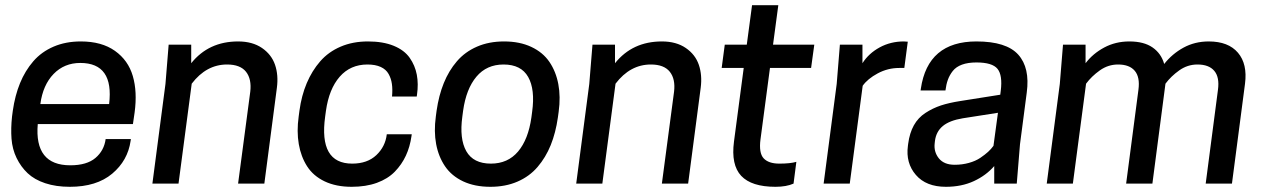

<svg xmlns="http://www.w3.org/2000/svg" viewBox="-20 -700 4822 732"><path d="M486.8 -227.1H124Q110.4 -69.8 248 -69.8Q311 -69.8 344 -97.9Q377 -126 382.8 -169.9H479L478 -163.1Q467.3 -87.9 407.7 -37.8Q348.1 12.2 246.1 12.2Q193.4 12.2 152.3 -1.5Q111.3 -15.1 85.4 -39.6Q59.6 -64 43.2 -97.7Q26.9 -131.3 23.9 -171.1Q21 -210.9 25.9 -255.9L28.8 -277.8Q37.1 -335.9 56.4 -383.1Q75.7 -430.2 106.9 -466.3Q138.2 -502.4 184.3 -522.2Q230.5 -542 288.1 -542Q367.7 -542 418.2 -506.1Q468.8 -470.2 486.3 -410.2Q503.9 -350.1 493.2 -271ZM286.1 -460Q225.1 -460 184.3 -418Q143.6 -376 133.8 -303.2H396Q415 -460 286.1 -460Z M987.8 0H887.7L934.1 -350.1Q939.9 -398.4 918 -426.3Q896 -454.1 845.7 -454.1Q766.6 -454.1 710.9 -380.9L660.6 0H561L610.8 -379.9L623 -529.8H709V-459Q775.4 -542 887.7 -542Q942.4 -542 978.8 -517.1Q1015.1 -492.2 1028.6 -452.9Q1042 -413.6 1035.6 -365.2Z M1222.7 -277.8 1219.7 -255.9Q1194.8 -76.2 1322.8 -76.2Q1380.4 -76.2 1414.8 -108.6Q1449.2 -141.1 1454.6 -188H1549.8L1548.8 -181.2Q1543 -140.1 1527.3 -106.4Q1511.7 -72.8 1485.1 -45.4Q1458.5 -18.1 1416.7 -2.9Q1375 12.2 1320.8 12.2Q1261.2 12.2 1217.8 -8.5Q1174.3 -29.3 1150.9 -65.9Q1127.4 -102.5 1119.1 -150.6Q1110.8 -198.7 1118.7 -255.9L1121.6 -277.8Q1129.4 -335.4 1149.4 -382.8Q1169.4 -430.2 1200.9 -466.3Q1232.4 -502.4 1278.8 -522.2Q1325.2 -542 1382.8 -542Q1440.4 -542 1481 -525.4Q1521.5 -508.8 1542 -479.5Q1562.5 -450.2 1569.1 -415Q1575.7 -379.9 1569.8 -338.9L1568.8 -332H1474.6Q1477.1 -359.4 1474.1 -380.1Q1471.2 -400.9 1461.4 -418.2Q1451.7 -435.5 1431.4 -444.8Q1411.1 -454.1 1380.9 -454.1Q1315.9 -454.1 1275.1 -407.5Q1234.4 -360.8 1222.7 -277.8Z M1851.6 -76.2Q1916 -76.2 1955.1 -122.3Q1994.1 -168.5 2005.9 -252L2008.8 -273.9Q2020.5 -358.9 1993.7 -406.5Q1966.8 -454.1 1899.9 -454.1Q1835.4 -454.1 1796.4 -407.7Q1757.3 -361.3 1745.6 -277.8L1742.7 -255.9Q1731 -170.9 1757.8 -123.5Q1784.7 -76.2 1851.6 -76.2ZM1901.9 -542Q1961.4 -542 2005.6 -521.2Q2049.8 -500.5 2074.7 -463.9Q2099.6 -427.2 2108.6 -379.2Q2117.7 -331.1 2109.9 -273.9L2106.9 -252Q2098.6 -193.8 2079.6 -146.7Q2060.5 -99.6 2029.5 -63.5Q1998.5 -27.3 1952.9 -7.6Q1907.2 12.2 1849.6 12.2Q1790 12.2 1745.8 -8.5Q1701.7 -29.3 1676.8 -65.9Q1651.9 -102.5 1642.8 -150.6Q1633.8 -198.7 1641.6 -255.9L1644.5 -277.8Q1652.8 -335.9 1671.9 -383.1Q1690.9 -430.2 1721.9 -466.3Q1752.9 -502.4 1798.6 -522.2Q1844.2 -542 1901.9 -542Z M2603.5 0H2503.4L2549.8 -350.1Q2555.7 -398.4 2533.7 -426.3Q2511.7 -454.1 2461.4 -454.1Q2382.3 -454.1 2326.7 -380.9L2276.4 0H2176.8L2226.6 -379.9L2238.8 -529.8H2324.7V-459Q2391.1 -542 2503.4 -542Q2558.1 -542 2594.5 -517.1Q2630.9 -492.2 2644.3 -452.9Q2657.7 -413.6 2651.4 -365.2Z M2927.2 -529.8H3084.5L3072.3 -440.9H2915.5L2879.4 -168.9Q2872.6 -116.7 2891.4 -96.4Q2910.2 -76.2 2951.2 -76.2Q2993.2 -76.2 3016.1 -83L3005.4 0Q2978 12.2 2936.5 12.2Q2845.2 12.2 2805.9 -29.5Q2766.6 -71.3 2778.3 -160.2L2815.4 -440.9H2731.4L2743.2 -529.8H2827.1L2847.2 -680.2H2947.3Z M3425.8 -542 3440.9 -541 3427.7 -440.9H3408.7Q3364.7 -440.9 3326.2 -420.2Q3287.6 -399.4 3269 -373L3219.7 0H3120.1L3169.9 -379.9L3182.1 -529.8H3268.1V-459Q3292 -496.6 3333.7 -519.3Q3375.5 -542 3425.8 -542Z M3770.5 0V-66.9Q3739.7 -31.2 3692.9 -9.5Q3646 12.2 3586.4 12.2Q3510.7 12.2 3471.7 -33.2Q3432.6 -78.6 3441.4 -144L3442.4 -151.9Q3447.8 -192.9 3464.1 -222.2Q3480.5 -251.5 3508.3 -269.5Q3536.1 -287.6 3567.1 -297.9Q3598.1 -308.1 3641.6 -314.9L3793.5 -338.9L3795.4 -354Q3802.7 -413.1 3783 -437.5Q3763.2 -461.9 3702.6 -461.9Q3670.4 -461.9 3647.7 -453.6Q3625 -445.3 3612.5 -429.4Q3600.1 -413.6 3593.8 -396Q3587.4 -378.4 3584.5 -355H3489.7L3490.7 -361.8Q3517.1 -542 3702.6 -542Q3816.9 -542 3862.1 -491.7Q3907.2 -441.4 3894.5 -347.2L3868.7 -149.9L3856.4 0ZM3619.6 -71.8Q3648.4 -71.8 3673.8 -78.9Q3699.2 -85.9 3717.3 -98.1Q3735.4 -110.4 3747.1 -121.1Q3758.8 -131.8 3767.6 -144L3784.7 -270L3650.4 -249Q3600.1 -240.7 3574.5 -219.5Q3548.8 -198.2 3544.4 -162.1L3543.5 -153.8Q3539.6 -121.1 3559.3 -96.4Q3579.1 -71.8 3619.6 -71.8Z M4676.8 0H4576.7L4623.5 -357.9Q4629.9 -405.8 4609.4 -429.9Q4588.9 -454.1 4545.4 -454.1Q4507.3 -454.1 4475.8 -431.6Q4444.3 -409.2 4423.3 -380.9L4373.5 0H4273.4L4320.3 -357.9Q4326.7 -405.8 4306.4 -429.9Q4286.1 -454.1 4242.7 -454.1Q4204.6 -454.1 4173.1 -431.6Q4141.6 -409.2 4120.6 -380.9L4070.3 0H3970.7L4020.5 -379.9L4032.7 -529.8H4118.7V-459Q4146.5 -495.6 4189.7 -518.8Q4232.9 -542 4285.6 -542Q4341.3 -542 4374.3 -519Q4407.2 -496.1 4418.5 -456.1Q4448.7 -494.6 4491.9 -518.3Q4535.2 -542 4588.4 -542Q4663.1 -542 4699.7 -499Q4736.3 -456.1 4726.6 -380.9Z"/></svg>

Font: Cooper Hewitt
Style: Medium Italic
Weight: 708
Designer: Village Type and Design LLC
Foundry: Cooper Hewitt Smithsonian Design Museum
Version: 1.000